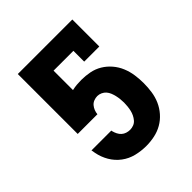

<svg xmlns="http://www.w3.org/2000/svg" viewBox="-203 -867 1006 1006"><g transform="rotate(-45 300.0 -363.5)"><path d="M302 8Q264 8 227.5 -1Q191 -10 161 -32.5Q131 -55 112 -87.5Q93 -120 86 -157L82 -179H229L230 -173Q233 -161 239 -149Q245 -137 254.5 -128.5Q264 -120 276.5 -116Q289 -112 302 -112Q315 -112 328 -117Q341 -122 350 -132.5Q359 -143 365 -155.5Q371 -168 374 -181Q377 -194 378.5 -208Q380 -222 380 -235Q380 -235 380 -235Q380 -235 380 -236Q380 -249 378.5 -262.5Q377 -276 374 -289Q371 -302 366 -314.5Q361 -327 352.5 -337Q344 -347 331 -353Q318 -359 305 -359Q292 -359 279 -354Q266 -349 257.5 -339Q249 -329 244 -316.5Q239 -304 238 -291H92V-735H496V-535H384V-615H237V-471Q254 -475 271 -476.5Q288 -478 305 -478Q336 -478 367 -472Q398 -466 424.5 -450Q451 -434 471.5 -410Q492 -386 504 -357Q516 -328 520.5 -297Q525 -266 525 -235Q525 -235 525 -235Q525 -235 525 -235Q525 -204 520.5 -172.5Q516 -141 503.5 -112.5Q491 -84 470 -60Q449 -36 422 -20.5Q395 -5 364 1.5Q333 8 302 8Z"/></g></svg>

Font: Iosevka Slab Heavy Extended
Style: Regular
Weight: 900
Width: 7
Monospace: yes
Designer: Belleve Invis
Foundry: Belleve Invis
Version: Version 11.1.0; ttfautohint (v1.8.3)